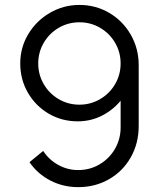

<svg xmlns="http://www.w3.org/2000/svg" viewBox="-20 -755 660 790"><path d="M307 -734.7Q374 -734.7 429.8 -701.8Q485.5 -669 518.1 -612.2Q550.7 -555.3 550.7 -486.3V-236.7Q550.7 -165.3 518.2 -107.9Q485.8 -50.5 429 -17.8Q372.2 15 301.7 15Q240 15 187.4 -12.1Q134.8 -39.2 101.3 -87.7L157.7 -134Q181 -98 219.2 -76.7Q257.5 -55.3 301.7 -55.3Q350.8 -55.3 390.9 -79.5Q431 -103.7 453.7 -143.7Q476.3 -183.8 476.3 -230V-387L494.7 -366Q462.8 -315.5 411.4 -285.6Q360 -255.7 300 -255.7Q234.3 -255.7 180.2 -287.4Q126.2 -319.2 94.7 -373.7Q63.3 -428.2 63.3 -494Q63.3 -559.5 96.4 -614.7Q129.5 -669.8 185.4 -702.2Q241.3 -734.7 307 -734.7ZM307 -663.3Q260.8 -663.3 221.8 -640.7Q182.8 -618 160.1 -579.1Q137.3 -540.2 137.3 -494Q137.3 -447.8 160 -408.8Q182.7 -369.8 221.6 -347.1Q260.5 -324.3 306.7 -324.3Q352.8 -324.3 391.8 -347.1Q430.8 -369.8 453.6 -408.8Q476.3 -447.8 476.3 -494Q476.3 -539.8 453.7 -578.8Q431 -617.7 392.1 -640.5Q353.2 -663.3 307 -663.3Z"/></svg>

Font: Manrope
Style: Regular
Weight: 400
Designer: Mikhail Sharanda
Foundry: Mikhail Sharanda
Version: Version 4.503